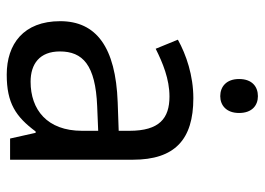

<svg xmlns="http://www.w3.org/2000/svg" viewBox="-128 -649 787 571"><g transform="rotate(90 265.5 -363.5)"><path d="M266 -737C238 -737 215 -720 215 -681C215 -643 238 -625 266 -625C293 -625 316 -643 316 -681C316 -720 293 -737 266 -737ZM272 -545C205 -545 143 -524 98 -499L125 -433C167 -454 215 -474 267 -474C332 -474 369 -444 369 -355V-323L284 -320C120 -314 43 -256 43 -149C43 -40 111 10 202 10C287 10 327 -17 371 -76H375L392 0H455V-365C455 -490 395 -545 272 -545ZM369 -262V-214C369 -110 306 -61 223 -61C170 -61 133 -88 133 -148C133 -216 173 -254 296 -259Z"/></g></svg>

Font: Noto Sans Thai
Style: Regular
Weight: 400
Designer: Monotype Design Team
Foundry: Monotype Imaging Inc.
Version: Version 1.901